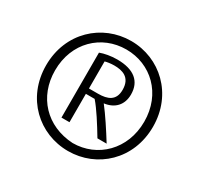

<svg xmlns="http://www.w3.org/2000/svg" viewBox="-156 -904 1158 1119"><g transform="rotate(30 423.5 -345.0)"><path d="M523 -443C523 -371 475 -352 410 -352H349V-534C361 -538 388 -542 410 -542C463 -542 523 -528 523 -443ZM599 -125C558 -191 508 -268 467 -320C538 -329 579 -375 579 -444C579 -532 521 -581 408 -581C366 -581 323 -573 295 -562V-125H349V-316H408C446 -273 495 -195 537 -125ZM725 -345C725 -158 591 -29 425 -29C246 -39 125 -167 125 -345C125 -532 258 -658 425 -658C591 -658 725 -533 725 -345ZM784 -345C784 -565 619 -715 425 -715C230 -715 65 -565 65 -345C65 -124 230 25 425 25C619 25 784 -124 784 -345Z"/></g></svg>

Font: Repo
Style: Regular
Weight: 400
Designer: Stefan Peev
Foundry: Context Ltd
Version: Version 0.000